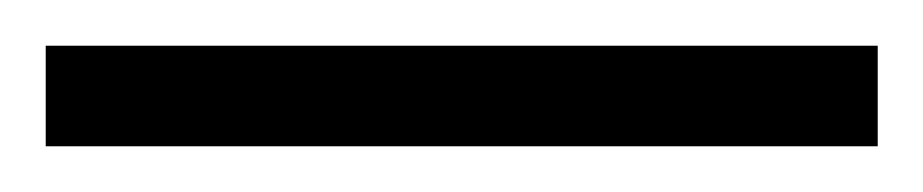

<svg xmlns="http://www.w3.org/2000/svg" viewBox="-24 63 404 84"><path d="M-4 127H360V83H-4Z"/></svg>

Font: Noto Serif Bengali ExtraCondensed Light
Style: Regular
Weight: 300
Width: 2
Designer: Juan Bruce, Universal Thirst, Indian Type Foundry and the Monotype Design Team.
Foundry: Monotype Imaging Inc.
Version: Version 2.003